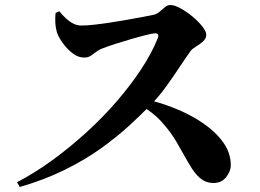

<svg xmlns="http://www.w3.org/2000/svg" viewBox="-20 -737 1040 767"><path d="M48 -9Q119 -46 189 -97Q259 -148 325 -208Q391 -268 447 -333Q503 -398 545 -462Q587 -526 610 -584Q618 -604 599 -604Q587 -603 561 -596.5Q535 -590 502.5 -580.5Q470 -571 440.5 -561.5Q411 -552 393 -545Q376 -539 364.5 -530Q353 -521 342.5 -514Q332 -507 316 -507Q292 -507 269.5 -524.5Q247 -542 230 -566Q213 -590 207 -609Q202 -627 201 -646Q200 -665 202 -685L217 -692Q229 -677 243 -664Q257 -651 272.5 -643Q288 -635 305 -635Q327 -635 358 -638.5Q389 -642 424.5 -647.5Q460 -653 493.5 -659Q527 -665 553.5 -670Q580 -675 594 -678Q607 -681 618 -690.5Q629 -700 639 -708.5Q649 -717 661 -717Q677 -717 701.5 -703.5Q726 -690 749.5 -670.5Q773 -651 788.5 -631Q804 -611 804 -598Q804 -583 791 -571.5Q778 -560 763 -551Q748 -542 742 -534Q723 -508 698 -470Q673 -432 643.5 -391Q614 -350 578 -314Q544 -279 496 -235Q448 -191 385 -145.5Q322 -100 240.5 -59.5Q159 -19 59 10ZM833 -6Q811 -6 794 -15.5Q777 -25 762 -43Q747 -61 733 -86Q709 -129 684.5 -171Q660 -213 623 -253Q586 -293 524 -327L539 -346Q608 -332 673 -306.5Q738 -281 789.5 -246Q841 -211 871.5 -168.5Q902 -126 902 -77Q902 -53 883.5 -29.5Q865 -6 833 -6Z"/></svg>

Font: Noto Serif JP ExtraLight ExtraBold
Style: Regular
Weight: 800
Version: Version 2.003-H1;hotconv 1.1.1;makeotfexe 2.6.0